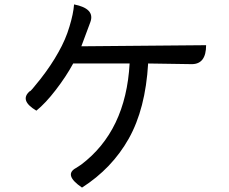

<svg xmlns="http://www.w3.org/2000/svg" viewBox="-20 -812 1040 871"><path d="M316 -792Q412 -773 390 -712L349 -602L915 -607Q915 -521 850 -521L652 -524Q640 -318 564 -183Q488 -48 352 39Q267 -19 325 -50L348 -65Q551 -218 568 -524H312Q280 -465 233 -404Q187 -344 145 -310Q66 -357 116 -399Q115 -392 164 -454Q213 -517 245 -575Q278 -633 295 -691Q313 -750 316 -792Z"/></svg>

Font: Swei Toothpaste CJK TC
Style: Regular
Weight: 400
Version: Version 1.0